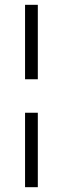

<svg xmlns="http://www.w3.org/2000/svg" viewBox="-20 -748 261 797"><path d="M84 29V-280H137V29ZM84 -419V-728H137V-419Z"/></svg>

Font: Zen Kaku Gothic New
Style: Regular
Weight: 400
Designer: Yoshimichi Ohira
Foundry: Positype
Version: Version 1.001